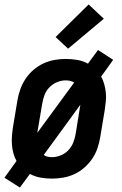

<svg xmlns="http://www.w3.org/2000/svg" viewBox="-27 -792 547 860"><path d="M62 48 -7 4 47 -71Q38 -87 33 -105.5Q28 -124 26.5 -143Q25 -162 26.5 -182Q28 -202 31 -222L51 -342Q55 -367 64 -392Q73 -417 87.5 -439Q102 -461 123 -479Q144 -497 168 -508Q192 -519 217 -523.5Q242 -528 267 -528Q294 -528 319.5 -523.5Q345 -519 367 -507L412 -568L480 -524L426 -449Q435 -433 440 -414.5Q445 -396 447 -377Q449 -358 447 -338Q445 -318 442 -298L422 -178Q418 -153 409.5 -128Q401 -103 386 -81Q371 -59 350.5 -41Q330 -23 306 -12Q282 -1 256.5 3.5Q231 8 206 8Q179 8 154 3.5Q129 -1 107 -13ZM140 -197 305 -422Q297 -428 287 -430Q277 -432 267 -432Q248 -432 228.5 -424Q209 -416 194 -400.5Q179 -385 172 -365.5Q165 -346 162 -327ZM206 -88Q225 -88 245 -96Q265 -104 279.5 -119.5Q294 -135 301.5 -154.5Q309 -174 312 -193L333 -323L169 -98Q177 -92 186.5 -90Q196 -88 206 -88ZM278 -574 222 -626 370 -772 438 -708Z"/></svg>

Font: Iosevka Term Curly Oblique
Style: Bold
Weight: 700
Italic angle: -9°
Designer: Belleve Invis
Foundry: Belleve Invis
Version: Version 32.3.0